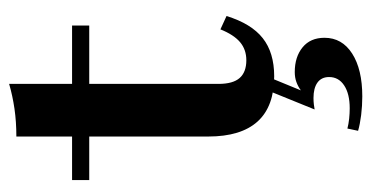

<svg xmlns="http://www.w3.org/2000/svg" viewBox="-210 -378 787 406"><g transform="rotate(-90 183.0 -175.5)"><path d="M181.5 197.6Q162.1 197.6 142.3 195.2Q122.6 192.7 108.9 188.7L113.7 166.1Q122.6 168.5 134.3 169.8Q146 171 156.5 171Q187.1 171 204.8 159.3Q222.6 147.6 222.6 127.4Q222.6 111.3 210.9 102.8Q199.2 94.4 178.2 94.4Q171 94.4 164.5 95.2Q158.1 96 154 96.8L200.8 -18.5H229.8L194.4 67.7Q203.2 61.3 212.5 58.1Q221.8 54.8 233.1 54.8Q265.3 54.8 285.5 71.4Q305.6 87.9 305.6 117.7Q305.6 154.8 272.2 176.2Q238.7 197.6 181.5 197.6ZM224.2 11.3Q160.5 11.3 128.6 -23.8Q96.8 -58.9 96.8 -128.2V-208.1H208.1V-106.5Q208.1 -75.8 220.6 -61.7Q233.1 -47.6 258.1 -47.6Q280.6 -47.6 296.4 -60.9Q312.1 -74.2 323.4 -102.4L351.6 -89.5Q335.5 -37.1 304.8 -12.9Q274.2 11.3 224.2 11.3ZM96.8 -208.1V-533.9Q128.2 -533.9 155.6 -537.9Q183.1 -541.9 208.1 -549.2V-208.1ZM4.8 -379.8V-416.1H331.5V-379.8Z"/></g></svg>

Font: Playfair 9pt
Style: Bold
Weight: 700
Designer: Claus Eggers Sørensen
Foundry: Claus Eggers Sørensen
Version: Version 2.203